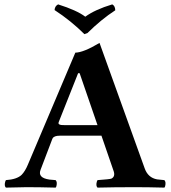

<svg xmlns="http://www.w3.org/2000/svg" viewBox="-20 -854 780 876"><path d="M272.9 -283.2H424.8L343.3 -520H336.4L247.6 -296.4Q243.7 -285.6 259.8 -283.7Q265.6 -283.2 272.9 -283.2ZM165 -79.1Q150.9 -42.5 205.6 -34.7Q215.8 -33.2 233.9 -32.2Q242.2 -23.9 237.3 -4.4Q235.8 0 233.9 2Q159.7 0 101.1 0Q79.1 0 6.8 2Q-1.5 -6.3 3.9 -25.4Q5.4 -29.8 6.8 -32.2Q57.1 -35.6 78.6 -56.2Q94.7 -72.8 106.9 -102.1L323.7 -613.8Q360.8 -614.3 434.1 -658.2L640.1 -85.9Q655.3 -43 696.8 -35.6Q705.1 -34.2 730 -32.2Q738.3 -23.9 733.4 -4.4Q731.9 0 730 2Q655.8 0 596.2 0Q500 0 424.8 2Q416.5 -6.3 421.9 -25.4Q423.3 -29.8 424.8 -32.2Q480.5 -36.1 488.3 -39.1Q506.3 -48.3 499 -71.8L442.9 -234.9H252.9Q226.1 -234.9 219.7 -222.2Q218.8 -219.7 217.8 -217.8ZM229 -808.1Q230 -826.2 245.1 -834Q330.6 -807.1 369.1 -777.8Q414.1 -810.5 492.2 -834Q505.4 -827.1 505.9 -807.1Q441.4 -765.1 378.9 -703.1L365.2 -698.2Q303.2 -759.8 229 -808.1Z"/></svg>

Font: Linux Libertine O
Style: Bold
Weight: 700
Designer: Philipp H. Poll
Foundry: Philipp H. Poll
Version: Version 5.0.0